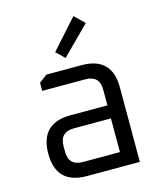

<svg xmlns="http://www.w3.org/2000/svg" viewBox="-113 -839 768 920"><g transform="rotate(-15 271.0 -378.5)"><path d="M203 0Q52.1 0 52.1 -150.9Q52.1 -301.8 203 -301.8H385.8V-379.7Q385.8 -449.8 315.7 -449.8H101.9V-490L141.9 -519.9H316.3Q465.8 -519.9 465.8 -369.7V0ZM132.1 -140.2Q132.1 -70.1 202.2 -70.1H385.8V-237.1H202.2Q132.1 -237.1 132.1 -167ZM209.8 -612.8 339 -757.2 387.8 -709.9 251.2 -573Z"/></g></svg>

Font: Oxanium ExtraLight
Style: Regular
Weight: 200
Designer: Severin Meyer
Version: Version 2.000